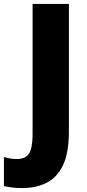

<svg xmlns="http://www.w3.org/2000/svg" viewBox="-92 -734 441 978"><path d="M21 224Q-8 224 -31 221Q-54 218 -72 214V66Q-58 70 -42 73Q-26 76 -7 76Q40 76 57 46.5Q74 17 74 -51V-714H259V-65Q259 43 229.5 106Q200 169 146.5 196.5Q93 224 21 224Z"/></svg>

Font: Noto Sans Gurmukhi UI SemiCondensed Black
Style: Regular
Weight: 900
Width: 4
Designer: Jelle Bosma - Monotype Design Team
Foundry: Monotype Imaging Inc.
Version: Version 2.004; ttfautohint (v1.8.4.7-5d5b)